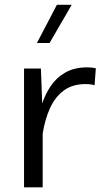

<svg xmlns="http://www.w3.org/2000/svg" viewBox="-20 -797 447 817"><path d="M222.2 -776.7 137.1 -613.9H190.8L285.2 -776.7ZM82.3 -505.4V0H161.6V-301.4L154.1 -505.4ZM382.4 -434.1 387.8 -506.6Q379.7 -508.3 370.5 -509.4Q361.4 -510.4 351.9 -510.4Q296.9 -510.4 258.5 -488.7Q220.1 -467 195.2 -429.8Q170.2 -392.5 155.6 -344.9Q141 -297.2 133.6 -244.9L161.9 -230Q171.4 -289.4 192.8 -336.7Q214.1 -383.9 251.1 -411.6Q288 -439.2 343.8 -439.2Q368.5 -439.2 382.4 -434.1Z"/></svg>

Font: Estedad-FD VF
Style: Regular
Weight: 100
Designer: Amin Abedi
Version: Version 7.3